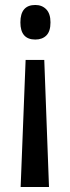

<svg xmlns="http://www.w3.org/2000/svg" viewBox="-20 -565 281 772"><path d="M183 -475Q183 -439 166.5 -422.5Q150 -406 122 -406Q62 -406 62 -475Q62 -545 122 -545Q149 -545 166 -527.5Q183 -510 183 -475ZM83 -324H158L177 187H63Z"/></svg>

Font: Noto Sans Khmer UI ExtraCondensed Medium
Style: Regular
Weight: 500
Width: 2
Designer: Danh Hong and the Monotype Design Team
Foundry: Monotype Imaging Inc.
Version: Version 2.002; ttfautohint (v1.8.4.7-5d5b)